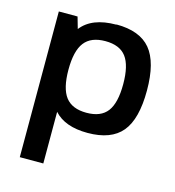

<svg xmlns="http://www.w3.org/2000/svg" viewBox="-106 -601 813 891"><g transform="rotate(15 300.0 -155.5)"><path d="M344 -510V-511Q457 -511 508.5 -449Q560 -387 560 -251Q560 -114 508.5 -52Q457 10 344 10Q235 10 183 -48V200H70V-500H160L176 -444Q227 -510 344 -510ZM415 -382Q384 -423 315 -423Q246 -423 214.5 -382Q183 -341 183 -251Q183 -161 214.5 -120Q246 -79 315 -79Q384 -79 415 -120Q446 -161 446 -251Q446 -341 415 -382Z"/></g></svg>

Font: Fivo Sans Med
Style: Regular
Weight: 450
Designer: Alexander Slobzheninov
Foundry: Alexander Slobzheninov
Version: 1.0